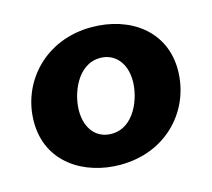

<svg xmlns="http://www.w3.org/2000/svg" viewBox="-84 -632 822 745"><g transform="rotate(-15 327.0 -259.5)"><path d="M313 13C502 13 623 -127 623 -286C623 -442 496 -532 341 -532C155 -532 31 -393 31 -234C31 -70 169 13 313 13ZM311 -112C250 -112 211 -159 211 -231C211 -298 251 -408 343 -408C400 -408 443 -364 443 -289C443 -221 403 -112 311 -112Z"/></g></svg>

Font: Fixel Display 20240404 ExBold
Style: Italic
Weight: 800
Italic angle: -10°
Designer: AlfaBravo + MacPaw
Foundry: Kyrylo Tkachov, Marchela Mozhyna, Serhii Makarenko, Maria Weinstein, Zakhar Kryvoshyya
Version: Version 1.211;Glyphs 3.2 (3225)